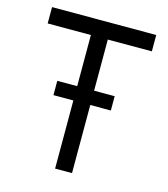

<svg xmlns="http://www.w3.org/2000/svg" viewBox="-106 -783 758 866"><g transform="rotate(15 273.0 -350.0)"><path d="M138.8 -318.1V-384.9H406.8V-318.1ZM231.7 0V-623.7H29.9V-700H516.4V-623.7H310.7V0Z"/></g></svg>

Font: Lexend Medium
Style: Regular
Weight: 500
Designer: Bonnie Shaver-Troup, Thomas Jockin
Foundry: Lexend
Version: Version 1.005